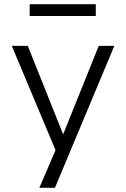

<svg xmlns="http://www.w3.org/2000/svg" viewBox="-20 -712 598 912"><path d="M167 180 255 -25V28L36 -494H112L280 -74L449 -494H523L241 180ZM121 -636V-692H435V-636Z"/></svg>

Font: Nunito Sans 7pt Light
Style: Regular
Weight: 300
Designer: Vernon Adams
Foundry: Vernon Adams
Version: Version 3.101;gftools[0.9.27]